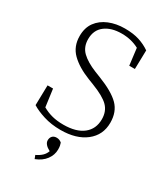

<svg xmlns="http://www.w3.org/2000/svg" viewBox="-223 -787 979 1122"><g transform="rotate(30 266.5 -225.5)"><path d="M247 14Q184 14 132 -2.5Q80 -19 49 -39L52 -174H89L105 -56Q137 -38 170.5 -29.5Q204 -21 246 -21Q332 -21 379 -58Q426 -95 426 -161Q426 -214 393.5 -247Q361 -280 278 -312L242 -326Q161 -358 115.5 -403Q70 -448 70 -518Q70 -574 97.5 -611.5Q125 -649 172.5 -668.5Q220 -688 278 -688Q335 -688 375.5 -675Q416 -662 449 -639L446 -512H408L394 -625Q342 -653 277 -653Q207 -653 164.5 -620.5Q122 -588 122 -527Q122 -474 156 -441.5Q190 -409 254 -383L292 -368Q392 -329 435.5 -285Q479 -241 479 -168Q479 -85 416 -35.5Q353 14 247 14ZM293 120Q293 157 269.5 188.5Q246 220 202 237L193 214Q218 202 233 187.5Q248 173 255 153Q213 131 213 103Q213 86 223 75Q233 64 252 64Q271 64 286 77Q289 86 291 95Q293 104 293 120Z"/></g></svg>

Font: Source Serif 4 SmText Light
Style: Regular
Weight: 300
Designer: Frank Grießhammer
Foundry: Adobe
Version: Version 4.005;hotconv 1.1.0;makeotfexe 2.6.0